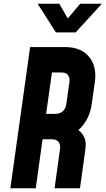

<svg xmlns="http://www.w3.org/2000/svg" viewBox="-20 -1000 561 1020"><path d="M35 0 140 -750H325Q410 -750 452.8 -698.5Q495.5 -647 484 -565L467 -445Q459.5 -392.5 433.2 -351.8Q407 -311 364 -286L360 -330Q401.5 -313 420.8 -283.2Q440 -253.5 434 -210L405 0H270L299 -210Q302 -232.5 291 -246.2Q280 -260 256 -260H206L170 0ZM225 -395H275Q297 -395 312.8 -408.2Q328.5 -421.5 332 -445L349 -565Q352 -587 341.5 -601Q331 -615 306 -615H256ZM277 -828 180 -980H295L340 -902L406 -980H521L382 -828Z"/></svg>

Font: Mohave Light
Style: Bold Italic
Weight: 700
Italic angle: -8°
Version: Version 2.003